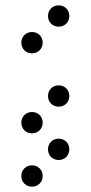

<svg xmlns="http://www.w3.org/2000/svg" viewBox="-20 -710 340 720"><path d="M200 -610C223 -610 240 -627 240 -650C240 -673 223 -690 200 -690C177 -690 160 -673 160 -650C160 -627 177 -610 200 -610ZM100 -510C123 -510 140 -527 140 -550C140 -573 123 -590 100 -590C77 -590 60 -573 60 -550C60 -527 77 -510 100 -510ZM200 -310C223 -310 240 -327 240 -350C240 -373 223 -390 200 -390C177 -390 160 -373 160 -350C160 -327 177 -310 200 -310ZM100 -210C123 -210 140 -227 140 -250C140 -273 123 -290 100 -290C77 -290 60 -273 60 -250C60 -227 77 -210 100 -210ZM200 -110C223 -110 240 -127 240 -150C240 -173 223 -190 200 -190C177 -190 160 -173 160 -150C160 -127 177 -110 200 -110ZM100 -10C123 -10 140 -27 140 -50C140 -73 123 -90 100 -90C77 -90 60 -73 60 -50C60 -27 77 -10 100 -10Z"/></svg>

Font: TINY 5x3 80
Style: Regular
Weight: 200
Designer: Jack Halten Fahnestock
Foundry: Velvetyne Type Foundry
Version: Version 1.002;hotconv 1.0.109;makeotfexe 2.5.65596